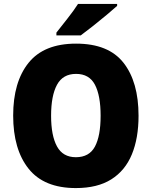

<svg xmlns="http://www.w3.org/2000/svg" viewBox="-20 -947 772 977"><path d="M685 -358Q685 -244 651 -161.5Q617 -79 546.5 -34.5Q476 10 366 10Q204 10 125.5 -88.5Q47 -187 47 -359Q47 -530 125.5 -627.5Q204 -725 367 -725Q532 -725 608.5 -627.5Q685 -530 685 -358ZM240 -358Q240 -257 270 -202Q300 -147 366 -147Q434 -147 463 -201Q492 -255 492 -358Q492 -461 463 -516Q434 -571 367 -571Q300 -571 270 -515.5Q240 -460 240 -358ZM576 -917Q556 -899 522.5 -871Q489 -843 453 -814.5Q417 -786 391 -767H267V-781Q292 -813 324 -853.5Q356 -894 377 -927H576Z"/></svg>

Font: Noto Sans Gurmukhi SemiCondensed Black
Style: Regular
Weight: 900
Width: 4
Designer: Jelle Bosma - Monotype Design Team
Foundry: Monotype Imaging Inc.
Version: Version 2.004; ttfautohint (v1.8.4.7-5d5b)